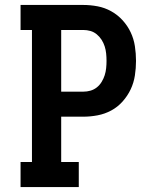

<svg xmlns="http://www.w3.org/2000/svg" viewBox="-20 -755 640 775"><path d="M63 0V-101H109V-634H63V-735H316Q345 -735 374 -729.5Q403 -724 429 -709.5Q455 -695 475 -673Q495 -651 507.5 -624.5Q520 -598 524.5 -568.5Q529 -539 529 -509Q529 -480 524.5 -450.5Q520 -421 507.5 -394.5Q495 -368 475 -345.5Q455 -323 429 -309Q403 -295 374 -289.5Q345 -284 316 -284H227V-101H298V0ZM316 -385Q331 -385 345 -389Q359 -393 370.5 -402Q382 -411 390 -424Q398 -437 402.5 -451Q407 -465 408.5 -480Q410 -495 410 -509Q410 -524 408.5 -539Q407 -554 402.5 -568Q398 -582 390 -594.5Q382 -607 370.5 -616.5Q359 -626 345 -630Q331 -634 316 -634H227V-385Z"/></svg>

Font: Iosevka HT Extended
Style: Bold
Weight: 700
Width: 7
Monospace: yes
Designer: Belleve Invis
Foundry: Belleve Invis
Version: Version 32.3.0; ttfautohint (v1.8.4)